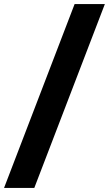

<svg xmlns="http://www.w3.org/2000/svg" viewBox="-24 -863 553 952"><path d="M-4 69H146L496 -843H346Z"/></svg>

Font: Rabbid Highway Sign IV
Style: Bd
Weight: 400
Foundry: Cannot Into Space Fonts
Version: Version 0.277